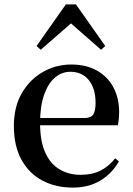

<svg xmlns="http://www.w3.org/2000/svg" viewBox="-20 -836 602 872"><path d="M311 16Q233 16 172.5 -16Q112 -48 77.5 -110.5Q43 -173 43 -264Q43 -351 79.5 -413.5Q116 -476 175.5 -509.5Q235 -543 303 -543Q373 -543 422 -514.5Q471 -486 496 -437.5Q521 -389 521 -328Q521 -292 515 -267H93V-300H364Q393 -300 403.5 -316Q414 -332 414 -369Q414 -434 383.5 -472Q353 -510 299 -510Q261 -510 230 -484Q199 -458 180.5 -406Q162 -354 162 -277Q162 -195 185.5 -143Q209 -91 251 -66.5Q293 -42 346 -42Q399 -42 437 -61.5Q475 -81 503 -117L520 -103Q488 -47 435 -15.5Q382 16 311 16ZM439 -610 269 -759H336L165 -610L146 -627L279 -816H325L458 -627Z"/></svg>

Font: Noto Serif JP ExtraLight SemiBold
Style: Regular
Weight: 600
Version: Version 2.003-H1;hotconv 1.1.1;makeotfexe 2.6.0